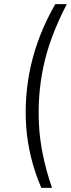

<svg xmlns="http://www.w3.org/2000/svg" viewBox="-20 -732 345 934"><path d="M181 182Q149 107 131 33Q113 -41 107.5 -115Q102 -189 108 -266Q114 -342 131 -416Q148 -490 177 -563.5Q206 -637 249 -712H305Q261 -627 233 -551Q205 -475 190.5 -404.5Q176 -334 171 -266Q166 -198 169.5 -127Q173 -56 188.5 20.5Q204 97 233 182Z"/></svg>

Font: Muli Light
Style: Italic
Weight: 300
Italic angle: -4.541°
Designer: Vernon Adams
Foundry: Vernon Adams
Version: Version 2.100; ttfautohint (v1.8.1.43-b0c9)